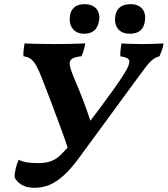

<svg xmlns="http://www.w3.org/2000/svg" viewBox="-20 -886 799 915"><path d="M144.9 9Q105.1 9 81.8 -6.2Q58.5 -21.4 49.9 -40.4Q48.4 -54.4 54.5 -80.8Q60.6 -107.2 69.3 -125Q85.7 -115.9 108.3 -112.3Q130.9 -108.7 160.5 -108.7Q199.8 -108.7 225.1 -118.7Q250.4 -128.8 272.1 -150.4Q293.8 -171.9 320.6 -205.7L310.9 -158Q288.9 -224.2 264.9 -289.1Q240.9 -354 219.1 -411.5Q197.3 -468.9 180.9 -510.3Q165.5 -550.5 153 -572.7Q140.5 -595 126.6 -605.1Q112.8 -615.2 91.7 -617.7Q90.7 -630.2 92.4 -646.2Q94.2 -662.1 96.8 -679Q111.9 -678 138.6 -677.5Q165.4 -677 193.4 -676.5Q221.3 -676 239.7 -676Q267.5 -676 307.7 -676.7Q347.9 -677.5 386.3 -679Q383.2 -660.1 378.4 -644.7Q373.6 -629.2 368.1 -617.7Q336.2 -614.7 323 -605.6Q309.8 -596.5 312.3 -577.8Q314.8 -559.1 327.7 -527Q344.2 -488.3 356.4 -458.5Q368.6 -428.7 378.8 -401.6Q389.1 -374.5 399 -345.7Q409 -316.9 420.4 -279.8L387.2 -281.3Q418.6 -320.2 453.4 -366.9Q488.2 -413.6 519.7 -457.7Q551.2 -501.8 569.9 -531.8Q597.2 -574.5 596.6 -593.4Q596 -612.2 553.7 -617.7Q552.7 -629.8 554.2 -645.2Q555.7 -660.6 558.8 -679Q572.3 -678 589.4 -677.5Q606.6 -677 625 -676.5Q643.5 -676 659 -676Q683 -676 712 -677Q741.1 -678 759.4 -679Q756.8 -661.7 751.5 -646.5Q746.2 -631.3 740.1 -617.7Q720.7 -613.2 705.1 -599.9Q689.4 -586.5 671.9 -563.1Q654.5 -539.6 627.8 -503.5L358.5 -136.2Q318.2 -81 282.8 -49.3Q247.5 -17.6 214.3 -4.3Q181.1 9 144.9 9ZM381.6 -725.2Q345.7 -725.2 327.1 -748.2Q308.6 -771.1 313 -808Q316.5 -836.3 334.1 -851.2Q351.8 -866.1 383.2 -866.1Q420.1 -866.1 439.2 -844.1Q458.2 -822.1 451.7 -785.2Q440.8 -725.2 381.6 -725.2ZM598.6 -725.2Q562.6 -725.2 544 -746.6Q525.5 -768.1 528.4 -803.4Q534.9 -866.1 603.2 -866.1Q638.1 -866.1 656.9 -845.1Q675.7 -824.1 670.7 -786.6Q663.3 -725.2 598.6 -725.2Z"/></svg>

Font: Vollkorn
Style: Italic
Weight: 400
Italic angle: -11°
Designer: Friedrich Althausen
Foundry: Friedrich Althausen
Version: Version 5.001